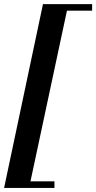

<svg xmlns="http://www.w3.org/2000/svg" viewBox="-39 -780 470 938"><path d="M-19 138.2 170.9 -759.8H411.1V-728H288.1L109.9 106H227.1V138.2Z"/></svg>

Font: Fin Serif Display
Style: Italic
Weight: 400
Italic angle: -12°
Designer: J. Blake Harris
Version: Version 1.006;FEAKit 1.0